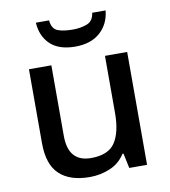

<svg xmlns="http://www.w3.org/2000/svg" viewBox="-84 -821 799 903"><g transform="rotate(-10 315.0 -369.5)"><path d="M547 -539V0H462L447 -71H442Q416 -29 370 -9.5Q324 10 273 10Q178 10 128 -37Q78 -84 78 -186V-539H185V-202Q185 -77 294 -77Q377 -77 409 -126Q441 -175 441 -266V-539ZM481 -749Q475 -685 431 -645.5Q387 -606 312 -606Q234 -606 193 -645Q152 -684 148 -749H211Q215 -708 242 -697.5Q269 -687 314 -687Q352 -687 382 -698.5Q412 -710 417 -749Z"/></g></svg>

Font: Noto Sans Sinhala UI Medium
Style: Regular
Weight: 500
Designer: Jelle Bosma - Monotype Design Team
Foundry: Monotype Imaging Inc.
Version: Version 2.006; ttfautohint (v1.8.4.7-5d5b)